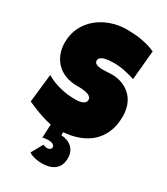

<svg xmlns="http://www.w3.org/2000/svg" viewBox="-224 -802 980 1126"><g transform="rotate(30 266.0 -239.0)"><path d="M369.1 122.1Q369.1 150.4 360.1 169.9Q351.1 189.5 335 201.9Q318.8 214.4 296.9 220Q274.9 225.6 249 225.6Q239.7 225.6 228 224.4Q216.3 223.1 204.3 220.5Q192.4 217.8 181.2 213.6Q169.9 209.5 162.1 203.1L205.1 126Q210.9 128.9 218.8 130.9Q226.6 132.8 233.4 132.8Q242.2 132.8 251 127.7Q259.8 122.6 259.8 112.3Q259.8 105 255.4 100.3Q251 95.7 244.4 92.8Q237.8 89.8 230.5 88.9Q223.1 87.9 217.8 87.9Q208 87.9 198.2 89.1Q188.5 90.3 178.7 92.8L183.1 2Q161.1 -2 138.2 -8.8Q115.2 -15.6 93 -23.7Q70.8 -31.7 50.3 -40.5Q29.8 -49.3 13.7 -56.6L35.2 -248Q76.7 -223.1 127.2 -210.2Q177.7 -197.3 226.6 -197.3Q235.8 -197.3 249 -198Q262.2 -198.7 274.2 -202.4Q286.1 -206.1 294.4 -213.4Q302.7 -220.7 302.7 -234.4Q302.7 -243.7 296.9 -250.2Q291 -256.8 281.7 -261Q272.5 -265.1 260.7 -267.3Q249 -269.5 237.8 -270.5Q226.6 -271.5 216.8 -271.5H216.3Q216.3 -271.5 216.3 -271.5Q216.3 -271.5 216.3 -271.5Q216.3 -271.5 216.3 -271.5Q216.3 -271.5 216.3 -271.5Q216.3 -271.5 216.3 -271.5Q216.3 -271.5 216.3 -271.5H214.8Q214.8 -271.5 214.8 -271.5Q214.8 -271.5 214.8 -271.5Q214.8 -271.5 214.8 -271.5Q214.8 -271.5 214.8 -271.5Q214.8 -271.5 214.8 -271.5Q214.8 -271.5 214.4 -271.5Q214.4 -271.5 214.4 -271.5Q214.4 -271.5 214.4 -271.5Q214.4 -271.5 214.4 -271.5Q214.4 -271.5 214.4 -271.5Q214.4 -271.5 214.4 -271.5Q214.4 -271.5 214.4 -271.5Q214.4 -271.5 214.4 -271.5Q214.4 -271.5 214.4 -271.5H212.9Q212.9 -271.5 212.9 -271.5Q212.9 -271.5 212.9 -271.5Q212.9 -271.5 212.9 -271.5Q212.9 -271.5 212.9 -271.5Q212.9 -271.5 212.9 -271.5H211.9Q211.9 -271.5 211.9 -271.5Q211.9 -271.5 211.9 -271.5Q211.9 -271.5 211.9 -271.5Q211.9 -271.5 211.9 -271.5Q211.9 -271.5 211.9 -271.5Q211.9 -271.5 211.9 -271.5H201.2Q159.2 -271.5 124.8 -284.7Q90.3 -297.9 65.7 -322Q41 -346.2 27.3 -380.6Q13.7 -415 13.7 -457Q13.7 -514.6 36.9 -560.3Q60.1 -606 98.9 -637.9Q137.7 -669.9 188 -687Q238.3 -704.1 292 -704.1Q315.9 -704.1 341.3 -702.4Q366.7 -700.7 391.8 -696.3Q417 -691.9 440.9 -685.1Q464.8 -678.2 486.3 -668L467.8 -469.7Q434.6 -481 398.2 -488.5Q361.8 -496.1 327.1 -496.1Q320.8 -496.1 310.8 -495.8Q300.8 -495.6 289.8 -494.4Q278.8 -493.2 267.6 -490.7Q256.3 -488.3 247.6 -484.1Q238.8 -480 233.6 -473.4Q228.5 -466.8 228.5 -458.5Q228.5 -458.5 228.5 -458.5Q228.5 -458.5 228.5 -458.5Q228.5 -458.5 228.5 -458Q228.5 -458 228.5 -458Q228.5 -458 228.5 -458Q228.5 -458 228.5 -458Q228.5 -458 228.5 -458Q228.5 -458 228.5 -458V-457.5Q228.5 -457.5 228.5 -457.5Q228.5 -457.5 228.5 -457.5Q228.5 -457.5 228.5 -457.5Q228.5 -457.5 228.5 -457.5Q228.5 -457.5 228.5 -457Q228.5 -457 228.5 -457Q228.5 -457 228.5 -457Q228.5 -457 228.5 -457Q229 -446.3 236.6 -440.4Q244.1 -434.6 256.1 -431.9Q268.1 -429.2 282.5 -429.2Q296.9 -429.2 311 -429.9Q325.2 -430.7 335 -431.2Q344.7 -431.6 350.6 -431.6Q350.6 -431.6 350.6 -431.6Q350.6 -431.6 351.1 -431.6Q351.1 -431.6 351.1 -431.6Q351.1 -431.6 351.1 -431.6Q351.1 -431.6 351.1 -431.6H351.6Q351.6 -431.6 351.6 -431.6H352.1Q352.1 -431.6 352.1 -431.6Q352.1 -431.6 352.5 -431.6Q352.5 -431.6 352.5 -431.6Q352.5 -431.6 352.5 -431.6Q352.5 -431.6 352.5 -431.6H353Q353 -431.6 353 -431.6Q353 -431.6 353 -431.6Q353 -431.6 353 -431.6Q353 -431.6 353 -431.6Q353 -431.6 353 -431.6Q353 -431.6 353.5 -431.6Q353.5 -431.6 353.5 -431.6Q353.5 -431.6 353.5 -431.6Q353.5 -431.6 353.5 -431.6Q353.5 -431.6 353.5 -431.6Q353.5 -431.6 353.5 -431.6Q353.5 -431.6 354 -431.6Q354 -431.6 354 -431.6H357.4Q396.5 -429.2 427.7 -415Q459 -400.9 480.7 -377.4Q502.4 -354 513.9 -321.5Q525.4 -289.1 525.4 -250Q525.4 -188.5 505.9 -142.6Q486.3 -96.7 451.9 -65.4Q417.5 -34.2 370.4 -16.8Q323.2 0.5 268.6 4.9V25.4Q290 26.4 308.6 33.2Q327.1 40 340.6 52.5Q354 64.9 361.6 82.5Q369.1 100.1 369.1 122.1ZM209.5 -271.5Q209.5 -271.5 209.5 -271.5Q209.5 -271.5 209.5 -271.5Q209.5 -271.5 209.5 -271.5Z"/></g></svg>

Font: Luckiest Guy
Style: Regular
Weight: 400
Designer: Astigmatic (AOETI)
Foundry: Astigmatic (AOETI)
Version: Version 1.000